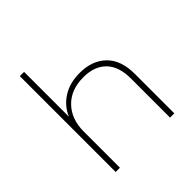

<svg xmlns="http://www.w3.org/2000/svg" viewBox="-193 -896 1051 1051"><g transform="rotate(-45 332.0 -371.0)"><path d="M114 0V-742H147V-395Q172 -454 226.5 -488.5Q281 -523 359 -523Q454 -523 511 -467.5Q568 -412 568 -305V0H535V-303Q535 -396 488 -444Q441 -492 356 -492Q259 -492 203 -434Q147 -376 147 -280V0Z"/></g></svg>

Font: Montserrat ExtraLight
Style: Regular
Weight: 200
Designer: Julieta Ulanovsky
Foundry: Julieta Ulanovsky
Version: Version 9.000; ttfautohint (v1.8.4.7-5d5b)